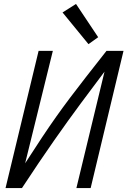

<svg xmlns="http://www.w3.org/2000/svg" viewBox="-20 -950 644 970"><path d="M8 0 175 -693H247L107 -125Q154 -198 191.5 -254.5Q229 -311 263 -359Q297 -407 333.5 -455.5Q370 -504 414.5 -561Q459 -618 518 -693H604L438 0H366L508 -588Q450 -511 388 -427.5Q326 -344 253.5 -240.5Q181 -137 91 0ZM427 -727 296 -887 364 -930 476 -762Z"/></svg>

Font: Ubuntu Sans Mono
Style: Italic
Weight: 400
Italic angle: -13.5°
Monospace: yes
Designer: Dalton Maag Ltd
Foundry: Dalton Maag Ltd
Version: Version 1.006